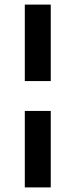

<svg xmlns="http://www.w3.org/2000/svg" viewBox="-20 -749 328 836"><path d="M88 -396V-729H201V-396ZM88 67V-266H201V67Z"/></svg>

Font: Mona Sans SemiBold
Style: Regular
Weight: 600
Designer: Deni Anggara
Foundry: GitHub
Version: Version 2.000;Glyphs 3.2.3 (3260)